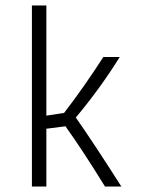

<svg xmlns="http://www.w3.org/2000/svg" viewBox="-20 -684 540 704"><path d="M359 -475H419Q349 -362 258 -253Q320 -165 425 0H365Q285 -130 220 -221L150 -212V0H97V-664H150V-260L215 -270Q286 -362 359 -475Z"/></svg>

Font: Lekton
Style: Regular
Weight: 400
Designer: Paolo Mazzetti, Luciano Perondi, Raffaele Flato, Elena Papassissa, Emilio Macchia, Michela Povoleri, Tobias Seemiller, R
Version: Version 34.000